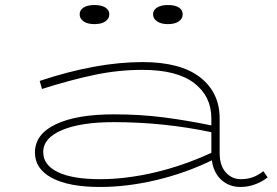

<svg xmlns="http://www.w3.org/2000/svg" viewBox="-20 -731 1102 764"><path d="M1045 -25Q994 13 937 13Q892 13 861 -15Q830 -43 823 -93Q718 -42 602 -14.5Q486 13 378 13Q254 13 186.5 -23Q119 -59 119 -124Q119 -197 202 -236.5Q285 -276 433 -276Q538 -276 631 -264Q724 -252 821 -232V-260Q821 -348 752.5 -400.5Q684 -453 547 -453Q452 -453 358 -433.5Q264 -414 147 -377L138 -409Q363 -484 547 -484Q698 -484 776 -423.5Q854 -363 854 -260V-123Q854 -72 878.5 -45Q903 -18 938 -18Q965 -18 986.5 -26Q1008 -34 1028 -50ZM821 -123V-205Q631 -245 433 -245Q302 -245 227 -213.5Q152 -182 152 -126Q152 -74 210.5 -46Q269 -18 378 -18Q482 -18 596.5 -45Q711 -72 821 -123ZM297 -674Q297 -691 312.5 -701Q328 -711 356 -711Q384 -711 399.5 -701Q415 -691 415 -674Q415 -657 399.5 -646Q384 -635 356 -635Q328 -635 312.5 -646Q297 -657 297 -674ZM589 -674Q589 -691 605 -701Q621 -711 648 -711Q677 -711 692 -701Q707 -691 707 -674Q707 -657 691.5 -646Q676 -635 648 -635Q621 -635 605 -646Q589 -657 589 -674Z"/></svg>

Font: BioRhyme Expanded ExtraLight
Style: Regular
Weight: 275
Width: 7
Designer: Aoife Mooney
Foundry: Aoife Mooney Type
Version: Version 1.000